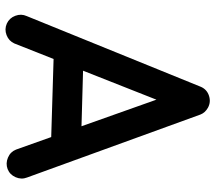

<svg xmlns="http://www.w3.org/2000/svg" viewBox="-63 -675 798 712"><g transform="rotate(90 336.0 -319.0)"><path d="M67.4 54.7Q46.9 45.4 38.6 23.4Q30.3 1.5 39.6 -19L302.2 -665.5Q312 -687.5 335.4 -695.1Q358.9 -702.6 379.9 -690.9Q398.4 -680.2 404.8 -663.1L638.2 -20.5Q646.5 0.5 637.2 22Q627.9 43.5 606.9 51.8Q585.9 59.6 564.5 50.5Q543 41.5 534.7 20.5L488.3 -109.9L198.7 -118.7L141.1 26.9Q131.8 47.4 110.1 55.7Q88.4 64 67.4 54.7ZM349.6 -500 242.2 -228 448.2 -222.2Z"/></g></svg>

Font: Mikhak SemiBold
Style: Regular
Weight: 600
Designer: Amin Abedi
Version: Version 3.3